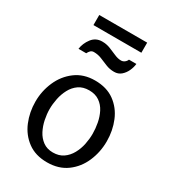

<svg xmlns="http://www.w3.org/2000/svg" viewBox="-203 -937 942 1055"><g transform="rotate(30 268.5 -409.5)"><path d="M265 13Q192 13 142.5 -23.5Q93 -60 68.5 -119Q44 -178 44 -245Q44 -312 70.5 -372.5Q97 -433 148 -471Q199 -509 271 -509Q345 -509 394.5 -473Q444 -437 468.5 -378Q493 -319 493 -251Q493 -183 467 -122.5Q441 -62 390 -24.5Q339 13 265 13ZM266 -50Q305 -50 331.5 -68.5Q358 -87 374.5 -117Q391 -147 398 -181.5Q405 -216 405 -248Q405 -281 398.5 -315.5Q392 -350 377 -379.5Q362 -409 335.5 -427.5Q309 -446 270 -446Q231 -446 204.5 -427.5Q178 -409 162 -379Q146 -349 139 -314.5Q132 -280 132 -248Q132 -217 139 -182.5Q146 -148 161.5 -118Q177 -88 203 -69Q229 -50 266 -50ZM110 -832H414V-768H110ZM421 -701Q419 -679 408.5 -656Q398 -633 380 -617.5Q362 -602 336 -602Q308 -602 283.5 -612Q259 -622 236 -631.5Q213 -641 187 -641Q174 -641 166 -633Q158 -625 153 -614H104Q109 -651 133 -682.5Q157 -714 198 -714Q225 -714 249 -704.5Q273 -695 295.5 -685Q318 -675 338 -675Q350 -675 360 -682.5Q370 -690 374 -701Z"/></g></svg>

Font: Rosario Light
Style: Regular
Weight: 300
Designer: Hector Gatti
Foundry: Omnibus Type
Version: Version 1.101; ttfautohint (v1.8.1.43-b0c9)